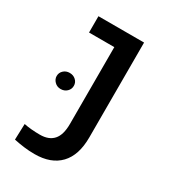

<svg xmlns="http://www.w3.org/2000/svg" viewBox="-149 -654 661 742"><g transform="rotate(30 181.0 -282.5)"><path d="M122.6 9.8Q97.2 9.8 74.7 6.8Q52.2 3.9 29.3 -1L31.7 -71.8Q63.5 -65.4 103 -65.4Q142.6 -65.4 162.8 -88.1Q183.1 -110.8 183.1 -159.2V-502.4H70.3V-575.2H273.9V-151.9Q273.9 -72.3 234.6 -31.2Q195.3 9.8 122.6 9.8ZM84 -258.3Q67.9 -258.3 56.9 -269.3Q45.9 -280.3 45.9 -294.4Q45.9 -309.6 56.9 -319.8Q67.9 -330.1 84 -330.1Q100.6 -330.1 111.6 -319.8Q122.6 -309.6 122.6 -294.4Q122.6 -279.3 111.6 -268.8Q100.6 -258.3 84 -258.3Z"/></g></svg>

Font: Heebo
Style: Regular
Weight: 400
Designer: Oded Ezer
Foundry: Ezer Type House
Version: Version 3.100